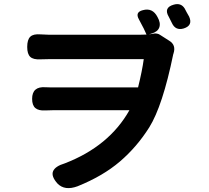

<svg xmlns="http://www.w3.org/2000/svg" viewBox="-20 -869 1040 954"><path d="M897.5 -827.1Q899.4 -823.2 907.2 -808.6Q915 -793.9 919.9 -786.1Q939.5 -742.2 892.6 -727.5Q851.6 -715.8 834 -754.9L819.3 -784.2Q791 -831.1 842.8 -845.7Q878.9 -856.4 897.5 -827.1ZM694.3 -575.2H226.6Q195.3 -575.2 180.7 -574.2Q145.5 -572.3 130.4 -586.4Q115.2 -600.6 115.2 -635.7Q115.2 -671.9 130.4 -686.5Q145.5 -701.2 181.6 -698.2Q209 -696.3 225.6 -696.3H670.9Q695.3 -696.3 708 -697.3Q699.2 -719.7 669.9 -773.4Q650.4 -808.6 689.5 -818.4Q738.3 -832 762.7 -784.2Q779.3 -754.9 771.5 -732.9Q763.7 -710.9 732.4 -702.1L719.7 -698.2Q723.6 -698.2 733.9 -700.2Q744.1 -702.1 749 -702.6Q753.9 -703.1 761.2 -701.7Q768.6 -700.2 774.4 -696.3L820.3 -667Q856.4 -645.5 841.8 -602.5Q841.8 -601.6 841.8 -601.6L840.8 -599.6Q788.1 -342.8 721.7 -236.3Q660.2 -138.7 575.7 -66.4Q491.2 5.9 365.2 56.6Q301.8 80.1 265.6 43Q233.4 6.8 243.7 -18.1Q253.9 -43 302.7 -57.6Q522.5 -142.6 623 -321.3H240.2Q215.8 -321.3 205.1 -320.3Q171.9 -318.4 155.8 -332Q139.6 -345.7 139.6 -377.9Q139.6 -440.4 206.1 -435.5Q215.8 -434.6 235.4 -434.6H666Q686.5 -517.6 694.3 -575.2Z"/></svg>

Font: GenSenMaruGothic TW TTF Bold
Style: Regular
Weight: 700
Version: Version 1.301